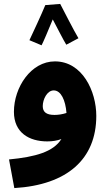

<svg xmlns="http://www.w3.org/2000/svg" viewBox="-20 -729 555 979"><path d="M130 -524 192 -498C200 -513 228 -578 249 -630C272 -587 303 -525 318 -501L380 -534C355 -576 308 -669 287 -709L211 -703C194 -661 143 -551 130 -524ZM471 -138C471 -264 400 -416 260 -416C138 -416 51 -284 51 -159C51 -52 129 -8 221 -8C248 -8 272 -12 293 -20C252 45 162 71 26 84L53 230C323 214 471 82 471 -138ZM198 -188C198 -222 220 -268 254 -268C291 -268 314 -218 319 -153C298 -146 276 -143 258 -143C216 -143 198 -158 198 -188Z"/></svg>

Font: Noto Sans Arabic UI Extra
Style: Regular
Weight: 800
Designer: Nadine Chahine - Monotype Design Team
Foundry: Monotype Imaging Inc.
Version: Version 1.900